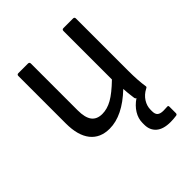

<svg xmlns="http://www.w3.org/2000/svg" viewBox="-191 -608 924 924"><g transform="rotate(-45 271.0 -145.5)"><path d="M207 12.2Q143.1 12.2 109.1 -30.8Q75.2 -73.7 75.2 -154.8V-478Q75.2 -487.8 85 -487.8H149.9Q160.2 -487.8 160.2 -478V-159.2Q160.2 -109.9 177.7 -86.4Q195.3 -63 231.9 -63Q265.6 -63 299.8 -82.3Q334 -101.6 381.8 -147.9V-478Q381.8 -487.8 392.1 -487.8H457Q466.8 -487.8 466.8 -478V-122.1Q466.8 -54.7 474.1 -9.8Q475.6 -3.4 466.8 0Q439.9 14.2 425 37.6Q410.2 61 410.2 86.9V97.2Q410.2 116.7 419.9 125.2Q429.7 133.8 451.2 133.8Q468.3 133.8 476.1 132.8Q484.9 131.3 484.9 140.1V184.1Q484.9 192.4 477.1 193.8Q455.6 196.8 437 196.8Q387.7 196.8 362.8 175Q337.9 153.3 337.9 116.2V104Q337.9 74.2 354.7 46.9Q371.6 19.5 401.9 -1Q396.5 -2.4 395 -9.8Q389.2 -51.3 388.2 -77.1Q294.4 12.2 207 12.2Z"/></g></svg>

Font: Sofia Sans
Style: Regular
Weight: 400
Designer: Botio Nikoltchev, Ani Petrova
Foundry: lettersoup
Version: Version 4.100